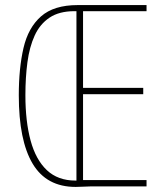

<svg xmlns="http://www.w3.org/2000/svg" viewBox="-20 -785 644 756"><path d="M286 -765H557V-741H307V-439H544V-414H307V-76H557V-51H336Q323 -51 309 -50Q295 -49 278 -49Q163 -49 108.5 -140.5Q54 -232 54 -410Q54 -516 72.5 -596Q91 -676 141.5 -720.5Q192 -765 286 -765ZM273 -741Q213 -741 175 -715.5Q137 -690 116.5 -645Q96 -600 88 -540Q80 -480 80 -410Q80 -307 100.5 -231.5Q121 -156 164.5 -115Q208 -74 277 -74H281V-741Z"/></svg>

Font: Noto Sans Tamil UI ExtraCondensed Thin
Style: Regular
Weight: 100
Width: 2
Designer: Jelle Bosma - Monotype Design Team
Foundry: Monotype Imaging Inc.
Version: Version 2.004; ttfautohint (v1.8.4.7-5d5b)